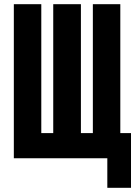

<svg xmlns="http://www.w3.org/2000/svg" viewBox="-20 -755 645 916"><path d="M605 141H492V0H46V-735H177V-120H234V-735H366V-120H423V-735H554V-120H605Z"/></svg>

Font: Iosevka Curly Heavy Extended
Style: Regular
Weight: 900
Width: 7
Monospace: yes
Designer: Belleve Invis
Foundry: Belleve Invis
Version: Version 11.1.0; ttfautohint (v1.8.3)